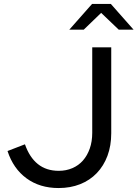

<svg xmlns="http://www.w3.org/2000/svg" viewBox="-20 -939 695 970"><path d="M18 0ZM542 -266Q542 -203 523 -152Q504 -101 469 -64.5Q434 -28 385 -8.5Q336 11 276 11Q181 11 114 -38Q47 -87 18 -176Q40 -184 62 -193Q84 -202 106 -210Q129 -144 171.5 -110Q214 -76 277 -76Q314 -76 345.5 -89.5Q377 -103 399 -128Q421 -153 433.5 -188.5Q446 -224 446 -268V-700H542ZM580 -789 491 -874 403 -789H330L445 -919H540L655 -789Z"/></svg>

Font: Rosa Sans
Style: Regular
Weight: 400
Designer: Pentagram / MCKL
Foundry: Pentagram / MCKL
Version: Version 1.005;September 16, 2019;FontCreator 11.5.0.2425 64-